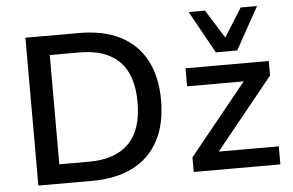

<svg xmlns="http://www.w3.org/2000/svg" viewBox="-52 -835 1394 912"><g transform="rotate(-5 644.5 -379.5)"><path d="M95 0V-705H352Q467 -705 547 -664Q627 -623 669 -544.5Q711 -466 711 -353Q711 -240 669 -161Q627 -82 546.5 -41Q466 0 352 0ZM203 -92H345Q470 -92 534.5 -157Q599 -222 599 -353Q599 -484 534.5 -548.5Q470 -613 345 -613H203ZM836 0V-70L1135 -439L1138 -408H840V-494H1237V-425L936 -53L933 -86H1249V0ZM990 -557 878 -759H956L1041 -623L1126 -759H1204L1092 -557Z"/></g></svg>

Font: Nunito Sans 9pt SemiBold
Style: Regular
Weight: 600
Version: Version 3.101;gftools[0.9.27]